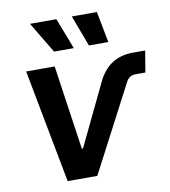

<svg xmlns="http://www.w3.org/2000/svg" viewBox="-85 -838 806 910"><g transform="rotate(-10 318.0 -382.5)"><path d="M167 0 63.5 -545.9H200.7L259.8 -140.1H265.6L405.8 -432.1Q458 -545.9 576.7 -545.9H636.2L619.1 -442.9H570.8Q541 -442.9 526.4 -414.6L309.6 0ZM210 -615.7 120.6 -765.1H247.6L305.2 -615.7ZM377.9 -615.7 321.8 -765.1H442.4L471.2 -615.7Z"/></g></svg>

Font: Inter Semi Bold
Style: Italic
Weight: 600
Italic angle: -9.39999°
Designer: Rasmus Andersson
Foundry: rsms
Version: Version 4.000;git-3c8e0fc